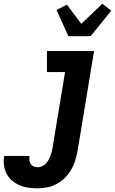

<svg xmlns="http://www.w3.org/2000/svg" viewBox="-97 -796 622 1039"><path d="M107 223Q81 223 56 219.5Q31 216 9 206.5Q-13 197 -31.5 181.5Q-50 166 -61 144.5Q-72 123 -75.5 98.5Q-79 74 -74 48H63Q61 59 62 70.5Q63 82 69 91Q75 100 85 104.5Q95 109 107 109Q118 109 129 104.5Q140 100 149 91.5Q158 83 164 72.5Q170 62 174.5 51Q179 40 182 28.5Q185 17 187 6L255 -406H157V-520H412L322 25Q317 50 309 75.5Q301 101 287 124.5Q273 148 253 167.5Q233 187 208.5 200Q184 213 158 218Q132 223 107 223ZM273 -600 209 -742 265 -771 343 -667 457 -776 505 -738 393 -600Z"/></svg>

Font: Iosevka Curly Slab Heavy
Style: Italic
Weight: 900
Italic angle: -9°
Monospace: yes
Designer: Belleve Invis
Foundry: Belleve Invis
Version: Version 22.1.2; ttfautohint (v1.8.4)